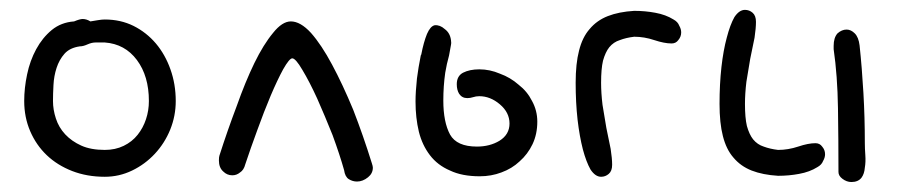

<svg xmlns="http://www.w3.org/2000/svg" viewBox="-20 -359 1832 391"><path d="M130.9 -315.4Q142.6 -320.3 148.4 -320.3Q156.2 -320.3 164.1 -315.4Q170.9 -316.4 179.2 -317.9Q187.5 -319.3 193.4 -319.3Q225.6 -319.3 252 -306.2Q278.3 -293 297.4 -270.5Q316.4 -248 327.1 -217.8Q337.9 -187.5 337.9 -153.3Q337.9 -123 326.7 -95.2Q315.4 -67.4 295.4 -45.9Q275.4 -24.4 249 -11.7Q222.7 1 193.4 1Q157.2 1 127 -10.7Q96.7 -22.5 75.2 -43Q53.7 -63.5 41.5 -91.8Q29.3 -120.1 29.3 -153.3Q29.3 -179.7 35.2 -207.5Q41 -235.4 53.7 -258.8Q66.4 -282.2 85.4 -297.9Q104.5 -313.5 130.9 -315.4ZM142.6 -264.6Q122.1 -261.7 111.3 -249.5Q100.6 -237.3 95.2 -220.7Q89.8 -204.1 88.9 -186Q87.9 -168 87.9 -153.3Q87.9 -135.7 93.8 -117.7Q99.6 -99.6 112.8 -85.4Q126 -71.3 145.5 -62.5Q165 -53.7 193.4 -53.7Q214.8 -53.7 231.9 -62Q249 -70.3 260.3 -84.5Q271.5 -98.6 277.3 -116.2Q283.2 -133.8 283.2 -153.3Q283.2 -204.1 258.8 -236.8Q234.4 -269.5 193.4 -272.5H174.8Q167 -272.5 158.2 -268.6Q149.4 -264.6 142.6 -264.6Z M503.9 -93.8Q517.6 -131.8 531.2 -164.1Q544.9 -196.3 556.6 -217.8Q569.3 -240.2 575.2 -240.2Q582 -240.2 595.7 -216.8Q610.4 -192.4 626 -158.2Q641.6 -123 657.2 -84Q671.9 -43.9 680.7 -12.7Q682.6 1 690.4 5.9Q698.2 10.7 707 10.7Q718.8 10.7 729.5 2Q739.3 -5.9 739.3 -17.6Q739.3 -20.5 737.3 -26.4Q719.7 -83 699.2 -135.7Q677.7 -187.5 656.2 -227.5Q634.8 -267.6 613.3 -292Q591.8 -315.4 572.3 -315.4Q554.7 -315.4 536.1 -292Q516.6 -268.6 498 -230.5Q479.5 -192.4 461.9 -142.6Q443.4 -93.8 426.8 -42Q425.8 -39.1 425.8 -32.2Q425.8 -17.6 434.6 -9.8Q442.4 -2 453.1 -2Q461.9 -2 468.8 -7.8Q476.6 -12.7 479.5 -24.4Q490.2 -56.6 503.9 -93.8Z M1036.1 -186.5Q1019.5 -201.2 998 -209Q977.5 -217.8 956.1 -217.8Q936.5 -217.8 922.9 -210.9Q910.2 -204.1 910.2 -187.5Q910.2 -175.8 915 -168Q920.9 -159.2 931.6 -159.2Q937.5 -159.2 943.4 -161.1Q949.2 -163.1 956.1 -163.1Q978.5 -163.1 998 -146.5Q1017.6 -129.9 1017.6 -107.4Q1017.6 -85 997.1 -72.3Q977.5 -60.5 951.2 -60.5Q910.2 -60.5 896.5 -85Q882.8 -110.4 882.8 -154.3Q882.8 -183.6 886.7 -210.9Q889.6 -228.5 894.5 -246.1L898.4 -267.6Q899.4 -270.5 898.4 -277.3Q896.5 -292 885.7 -299.8Q876 -308.6 865.2 -307.6Q856.4 -305.7 849.6 -290Q842.8 -273.4 837.9 -248L836.9 -246.1Q832 -221.7 829.1 -199.2Q826.2 -171.9 826.2 -152.3Q826.2 -119.1 833 -90.8Q839.8 -63.5 855.5 -43Q871.1 -22.5 896.5 -11.7Q920.9 0 957 0Q980.5 0 1001 -7.8Q1022.5 -15.6 1038.1 -30.3Q1054.7 -44.9 1064.5 -65.4Q1074.2 -85.9 1074.2 -111.3Q1074.2 -133.8 1063.5 -153.3Q1053.7 -172.9 1036.1 -186.5Z M1363.3 -306.6Q1367.2 -299.8 1367.2 -293Q1367.2 -284.2 1361.3 -277.3Q1356.4 -270.5 1347.7 -270.5Q1333 -270.5 1312.5 -277.3Q1292 -284.2 1271.5 -284.2Q1254.9 -282.2 1242.2 -277.3Q1229.5 -273.4 1220.7 -262.7Q1212.9 -252.9 1208 -235.4Q1204.1 -218.8 1204.1 -190.4Q1204.1 -169.9 1207 -145.5Q1210.9 -122.1 1214.8 -98.6Q1219.7 -76.2 1223.6 -55.7Q1226.6 -36.1 1226.6 -23.4Q1226.6 -10.7 1219.7 -4.9Q1212.9 1 1204.1 1Q1192.4 1 1182.6 -13.7Q1173.8 -29.3 1167 -54.7Q1160.2 -81.1 1156.2 -115.2Q1152.3 -150.4 1152.3 -190.4Q1152.3 -229.5 1159.2 -255.9Q1166 -283.2 1180.7 -299.8Q1195.3 -317.4 1217.8 -326.2Q1240.2 -335 1271.5 -336.9Q1293.9 -336.9 1314.5 -333Q1335.9 -329.1 1351.6 -319.3Q1360.4 -314.5 1363.3 -306.6Z M1656.2 -31.2Q1660.2 -38.1 1660.2 -44.9Q1660.2 -53.7 1654.3 -60.5Q1649.4 -67.4 1640.6 -67.4Q1626 -67.4 1605.5 -60.5Q1585 -53.7 1564.5 -53.7Q1547.9 -55.7 1535.2 -60.5Q1522.5 -64.5 1513.7 -75.2Q1505.9 -85 1501 -102.5Q1497.1 -119.1 1497.1 -147.5Q1497.1 -168 1500 -192.4Q1503.9 -215.8 1507.8 -239.3Q1512.7 -261.7 1516.6 -282.2Q1519.5 -301.8 1519.5 -314.5Q1519.5 -327.1 1512.7 -333Q1505.9 -338.9 1497.1 -338.9Q1485.4 -338.9 1475.6 -324.2Q1466.8 -308.6 1460 -282.2Q1453.1 -256.8 1449.2 -222.7Q1445.3 -187.5 1445.3 -147.5Q1445.3 -108.4 1452.1 -82Q1459 -54.7 1473.6 -38.1Q1488.3 -20.5 1510.7 -11.7Q1533.2 -2.9 1564.5 -1Q1586.9 -1 1607.4 -4.9Q1628.9 -8.8 1644.5 -18.6Q1653.3 -23.4 1656.2 -31.2ZM1695.3 4.9Q1704.1 11.7 1713.9 11.7Q1727.5 11.7 1734.4 2.9Q1740.2 -4.9 1741.2 -17.6Q1743.2 -29.3 1742.2 -43Q1741.2 -56.6 1741.2 -67.4Q1741.2 -120.1 1738.3 -169.9Q1735.4 -220.7 1730.5 -266.6Q1728.5 -283.2 1720.7 -291Q1712.9 -298.8 1704.1 -298.8Q1694.3 -298.8 1685.5 -291Q1677.7 -282.2 1677.7 -265.6V-258.8Q1685.5 -205.1 1686.5 -138.7Q1687.5 -73.2 1687.5 -8.8Q1687.5 -1 1695.3 4.9Z"/></svg>

Font: Hi Melody Cyrillic
Style: Regular
Weight: 400
Version: Version 0.90 April 10, 2018